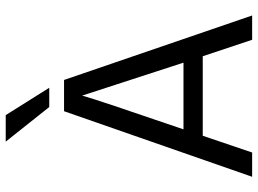

<svg xmlns="http://www.w3.org/2000/svg" viewBox="-138 -786 923 688"><g transform="rotate(-90 324.0 -441.5)"><path d="M354 -727H285L161 -883H256ZM122 0H35L270 -674H382L613 0H526L467 -177H182ZM326 -609Q312 -558 205 -246H444Z"/></g></svg>

Font: Hind Jalandhar
Style: Regular
Weight: 400
Designer: Namrata Goyal
Foundry: Indian Type Foundry
Version: Version 0.702;PS 1.0;hotconv 1.0.81;makeotf.lib2.5.63406